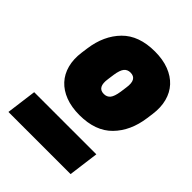

<svg xmlns="http://www.w3.org/2000/svg" viewBox="-182 -892 817 817"><g transform="rotate(45 226.5 -483.5)"><path d="M29 -309H403L385 -172H11ZM234 -376Q186 -376 149.5 -390Q113 -404 89.5 -429.5Q66 -455 56.5 -491Q47 -527 53 -571L57 -600Q69 -688 121.5 -741.5Q174 -795 270 -795Q318 -795 354.5 -781Q391 -767 414.5 -741.5Q438 -716 447.5 -680Q457 -644 451 -600L447 -571Q435 -483 382.5 -429.5Q330 -376 234 -376ZM260 -658Q242 -658 231.5 -645.5Q221 -633 216 -600L212 -571Q203 -513 244 -513Q262 -513 272.5 -525.5Q283 -538 288 -571L292 -600Q301 -658 260 -658Z"/></g></svg>

Font: Tanohe Sans Black
Style: Italic
Weight: 900
Designer: Village Type and Design LLC & Cristiano Sobral
Foundry: Cooper Hewitt Smithsonian Design Museum
Version: Version 1.00;January 12, 2020;FontCreator 12.0.0.2547 64-bit